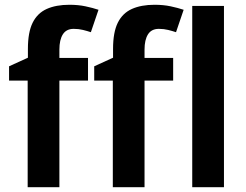

<svg xmlns="http://www.w3.org/2000/svg" viewBox="-20 -785 1031 805"><path d="M349 -447H229V0H96V-447H18V-507L97 -543V-580Q97 -650 117 -690Q137 -730 176 -747.5Q215 -765 271 -765Q308 -765 338.5 -758.5Q369 -752 393 -744L361 -650Q346 -655 328 -659.5Q310 -664 289 -664Q258 -664 243.5 -641Q229 -618 229 -577V-542H349ZM706 -447H586V0H453V-447H375V-507L454 -543V-580Q454 -650 474 -690Q494 -730 533 -747.5Q572 -765 628 -765Q665 -765 695.5 -758.5Q726 -752 750 -744L718 -650Q703 -655 685 -659.5Q667 -664 646 -664Q615 -664 600.5 -641Q586 -618 586 -577V-542H706ZM919 0H786V-760H919Z"/></svg>

Font: Noto Sans Display SemiBold
Style: Regular
Weight: 600
Designer: Monotype Design Team
Foundry: Monotype Imaging Inc.
Version: Version 2.003